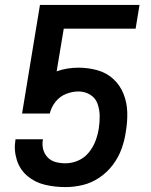

<svg xmlns="http://www.w3.org/2000/svg" viewBox="-20 -755 616 783"><path d="M247 8Q282 8 317.5 -0.5Q353 -9 385 -30.5Q417 -52 440 -82.5Q463 -113 475.5 -147.5Q488 -182 493 -217Q500 -257 499 -296.5Q498 -336 484 -371.5Q470 -407 442.5 -432.5Q415 -458 377.5 -468.5Q340 -479 300 -479Q278 -479 255.5 -475.5Q233 -472 211 -464L240 -638H533L549 -735H143L70 -292H183Q189 -318 206.5 -340Q224 -362 249.5 -372Q275 -382 300 -382Q326 -382 347.5 -369Q369 -356 377.5 -332.5Q386 -309 386.5 -283.5Q387 -258 383 -232Q379 -206 369.5 -180.5Q360 -155 342 -133Q324 -111 298.5 -100Q273 -89 247 -89Q227 -89 207.5 -94Q188 -99 174.5 -113Q161 -127 156 -146.5Q151 -166 155 -186V-187H43V-185Q36 -143 48.5 -103Q61 -63 92 -37Q123 -11 163.5 -1.5Q204 8 247 8Z"/></svg>

Font: Iosevka Sparkle SmBdObl
Style: Regular
Weight: 600
Italic angle: -9°
Designer: Belleve Invis
Foundry: Belleve Invis
Version: Version 4.5.0; ttfautohint (v1.8.3)